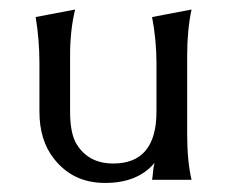

<svg xmlns="http://www.w3.org/2000/svg" viewBox="-20 -383 483 409"><path d="M378.7 -97.3Q378.7 -40 388 0H304Q305.3 -8 306 -17.3Q306.7 -26.7 309.3 -36Q273.3 6.7 204 6.7Q134.7 6.7 94.7 -45.3Q64 -84 64 -145.3V-249.3Q64 -297.3 56 -346.7L140 -362.7Q129.3 -318.7 129.3 -265.3V-145.3Q129.3 -97.3 144 -74.7Q169.3 -34.7 221.3 -34.7Q313.3 -34.7 313.3 -145.3V-249.3Q313.3 -297.3 304 -346.7L388 -362.7Q378.7 -318.7 378.7 -265.3Z"/></svg>

Font: Tenali Ramakrishna
Style: Regular
Weight: 400
Designer: Appaji Ambarisha Darbha
Foundry: Andhrapradesh Society for Knowledge Networks
Version: Version 1.0.5; ttfautohint (v1.2.25-373a) -l 7 -r 28 -G 50 -